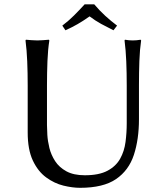

<svg xmlns="http://www.w3.org/2000/svg" viewBox="-20 -874 773 904"><path d="M576.7 -471.7Q576.7 -531.2 574.5 -584.7Q572.3 -638.2 566.4 -683.6L568.4 -687Q587.4 -683.6 605 -683.6Q623 -683.6 642.1 -687L644.5 -683.6Q638.2 -641.1 636.2 -586.2Q634.3 -531.2 634.3 -471.7V-312.5Q634.3 -218.3 610.4 -145Q586.4 -71.8 526.4 -30.8Q466.3 10.3 356.9 10.3Q321.3 10.3 278.8 0Q236.3 -10.3 197.5 -38.6Q158.7 -66.9 134.5 -118.4Q110.4 -169.9 110.4 -250V-471.7Q110.4 -531.2 108.2 -584.7Q106 -638.2 100.1 -683.6L102.1 -687Q111.3 -686 128.9 -684.8Q146.5 -683.6 155.8 -683.6Q165 -683.6 182.6 -684.8Q200.2 -686 210 -687L212.4 -683.6Q205.6 -641.1 203.4 -586.2Q201.2 -531.2 201.2 -471.7V-285.2Q201.2 -268.1 202.9 -239Q204.6 -210 212.6 -177.2Q220.7 -144.5 239.7 -115.2Q258.8 -85.9 292.7 -67.4Q326.7 -48.8 379.4 -48.8Q446.3 -48.8 486.1 -70.1Q525.9 -91.3 545.7 -126.7Q565.4 -162.1 571 -205.6Q576.7 -249 576.7 -293.5ZM423.8 -853.5Q448.2 -824.7 475.3 -799.8Q502.4 -774.9 531.2 -753.4L514.2 -731.4Q483.4 -746.6 455.8 -761.7Q428.2 -776.9 401.9 -796.9Q372.1 -775.9 345.5 -760.5Q318.8 -745.1 288.1 -731.4L273.4 -753.4Q303.2 -775.9 328.6 -801.3Q354 -826.7 378.4 -853.5Z"/></svg>

Font: Kurinto Seri
Style: Regular
Weight: 400
Designer: Kurinto was developed by Clint Goss from a range of fonts that are compatible with the SIL Open Font License Version 1.1
Foundry: Clinton F. Goss
Version: Version 2.196; July 25, 2020